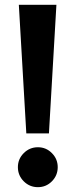

<svg xmlns="http://www.w3.org/2000/svg" viewBox="-20 -756 342 791"><path d="M212.4 -736.3 181.6 -206.5H88.4L57.6 -736.3ZM136.2 15.1Q102.1 15.1 77.9 -9Q53.7 -33.2 53.7 -67.4Q53.7 -101.1 77.9 -125.2Q102.1 -149.4 136.2 -149.4Q169.9 -149.4 193.8 -125.2Q217.8 -101.1 217.8 -67.4Q217.8 -33.2 193.8 -9Q169.9 15.1 136.2 15.1Z"/></svg>

Font: Epilogue
Style: Bold
Weight: 700
Designer: Tyler Finck
Foundry: Etcetera Type Co
Version: Version 2.112